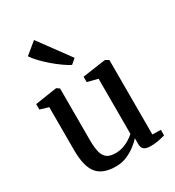

<svg xmlns="http://www.w3.org/2000/svg" viewBox="-203 -969 1001 1098"><g transform="rotate(-30 298.0 -419.5)"><path d="M467.5 9Q440 9 425.8 -1.2Q411.5 -11.5 411.5 -37.5V-75.5Q394 -56 367.5 -36Q341 -16 308.5 -2.8Q276 10.5 240 10.5Q151.5 10.5 114 -36.8Q76.5 -84 76.5 -190V-474L20.5 -491V-527L159 -548H166L183.5 -536V-195Q183.5 -147 191 -116.5Q198.5 -86 218 -71.2Q237.5 -56.5 274 -56.5Q302.5 -56.5 326.8 -65Q351 -73.5 370 -85.8Q389 -98 402 -110V-474L333.5 -491.5V-527L481 -548H488.5L509 -536V-44L564.5 -43L564 -6Q547 -1.5 523 3.8Q499 9 467.5 9ZM309.5 -618.5Q289.5 -628.5 261.5 -648.2Q233.5 -668 204.5 -693Q175.5 -718 152 -743Q128.5 -768 116 -787.5L193 -850.5L343 -646L310.5 -618.5Z"/></g></svg>

Font: Merriweather 60pt Medium
Style: Regular
Weight: 500
Version: Version 2.100